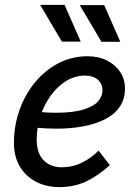

<svg xmlns="http://www.w3.org/2000/svg" viewBox="-20 -755 564 785"><path d="M37 -171Q37 -241 59.5 -304.5Q82 -368 122.5 -417.5Q163 -467 218 -496Q273 -525 338 -525Q383 -525 417.5 -507.5Q452 -490 471.5 -460.5Q491 -431 491 -393Q491 -350 469.5 -318.5Q448 -287 409.5 -267.5Q371 -248 320.5 -238.5Q270 -229 212 -229Q188 -229 161.5 -230.5Q135 -232 106 -235L117 -299Q143 -297 165 -295.5Q187 -294 207 -294Q282 -294 324 -308Q366 -322 382.5 -342.5Q399 -363 399 -384Q399 -413 379.5 -429.5Q360 -446 328 -446Q286 -446 250 -423.5Q214 -401 187 -363.5Q160 -326 145 -279.5Q130 -233 130 -186Q130 -128 158.5 -99.5Q187 -71 233 -71Q276 -71 314 -89.5Q352 -108 383 -139L429 -80Q385 -39 335 -14.5Q285 10 223 10Q169 10 127 -12Q85 -34 61 -74.5Q37 -115 37 -171ZM144 -735H244L310 -585H233ZM306 -734H406L472 -584H395Z"/></svg>

Font: Radio Canada
Style: Italic
Weight: 400
Italic angle: -12°
Designer: Charles Daoud, Etienne Aubert Bonn, Alexandre Saumier Demers, Jacques Le Bailly
Foundry: Radio-Canada
Version: Version 2.104;gftools[0.9.28.dev5+ged2979d]